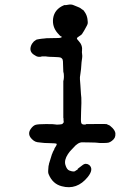

<svg xmlns="http://www.w3.org/2000/svg" viewBox="-20 -596 587 831"><path d="M130 -419 137 -424Q137 -424 140 -425Q143 -426 150.5 -427Q158 -428 161.5 -428.5Q165 -429 172.5 -429.5Q180 -430 180.5 -430.5Q181 -431 204 -431Q242 -431 243 -433Q244 -435 245 -434.5Q246 -434 247 -434.5Q248 -435 247.5 -436.5Q247 -438 244 -438.5Q241 -439 229 -453Q205 -481 210 -517Q216 -556 256 -573Q261 -575 261.5 -574Q262 -573 275 -575.5Q288 -578 297.5 -574Q307 -570 316 -566.5Q325 -563 328.5 -560.5Q332 -558 335 -555.5Q338 -553 339 -553.5Q340 -554 348 -542Q356 -530 358.5 -514Q361 -498 359 -492Q357 -486 356.5 -486Q356 -486 353 -479.5Q350 -473 347 -468.5Q344 -464 343 -461.5Q342 -459 339.5 -456Q337 -453 335.5 -449.5Q334 -446 324 -440Q314 -434 313 -430.5Q312 -427 321 -418Q338 -400 335 -376Q334 -370 335 -366Q337 -352 335.5 -345Q334 -338 333 -327Q331 -293 328 -276.5Q325 -260 326 -252.5Q327 -245 328 -226.5Q329 -208 329.5 -203.5Q330 -199 330.5 -188Q331 -177 332 -173Q333 -157 331 -113Q329 -69 332 -63Q335 -57 344 -57Q353 -57 352.5 -58Q352 -59 354 -59Q356 -59 361 -59Q442 -60 443 -58.5Q444 -57 448.5 -55.5Q453 -54 453.5 -53.5Q454 -53 457 -51Q460 -49 467 -42Q479 -29 479.5 -18Q480 -7 476.5 0Q473 7 464.5 13.5Q456 20 449 21.5Q442 23 424 23Q406 23 403 22Q400 21 369.5 20.5Q339 20 337 20Q318 19 297 44Q292 50 287.5 54Q283 58 274 71Q257 97 263 117.5Q269 138 280 142Q301 150 307 143Q307 143 310 141Q317 138 316 137Q315 135 321 131Q327 127 335.5 120Q344 113 351.5 113Q359 113 366 118Q387 136 360 170Q313 228 247 210Q208 200 191 159Q189 155 188.5 149Q188 143 188.5 143Q189 143 189 135.5Q189 128 190 123Q191 118 191.5 116.5Q192 115 192 115Q192 115 192 113L205 71Q205 70 206.5 68Q208 66 207.5 65.5Q207 65 208.5 62.5Q210 60 210.5 58.5Q211 57 213.5 53Q216 49 215.5 48Q215 47 220 40Q228 28 224.5 26Q221 24 194.5 23.5Q168 23 164.5 22Q161 21 151 20.5Q141 20 133.5 17Q126 14 118 6Q97 -15 113 -38Q123 -52 133.5 -55.5Q144 -59 179.5 -59Q215 -59 219 -57.5Q223 -56 235.5 -57Q248 -58 250 -59.5Q252 -61 256 -67L255 -75Q255 -87 254 -86V-246Q255 -246 256 -255Q257 -264 256.5 -268.5Q256 -273 256 -277L254 -286L253 -314Q253 -334 251 -338.5Q249 -343 244 -346Q239 -349 213.5 -349.5Q188 -350 184.5 -351Q181 -352 170 -352Q159 -352 158 -351Q157 -350 150 -350Q140 -350 132 -356Q109 -368 112 -389Q114 -401 121 -410Q128 -419 130 -419Z"/></svg>

Font: TT2020 Style E
Style: Regular
Weight: 400
Version: Version 00.2